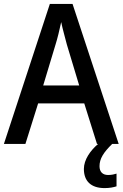

<svg xmlns="http://www.w3.org/2000/svg" viewBox="-20 -736 627 982"><path d="M476 0H482C442 34 409 81 409 128C409 190 445 226 515 226C541 226 560 222 576 217V152C566 155 552 159 533 159C505 159 489 143 489 114C489 76 509 44 554 0H587L351 -716H235L0 0H110L175 -207H411ZM322 -508 385 -299H201L264 -508C273 -536 285 -585 293 -623C299 -592 315 -536 322 -508Z"/></svg>

Font: Noto Sans Arabic UI SmCn Md
Style: Regular
Weight: 500
Width: 4
Designer: Monotype Design Team, Nadine Chahine and Nizar Qandah
Foundry: Monotype Imaging Inc.
Version: Version 2.010